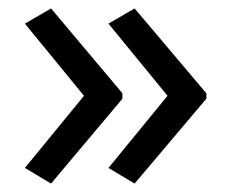

<svg xmlns="http://www.w3.org/2000/svg" viewBox="-20 -491 549 455"><path d="M469 -257 299 -56 237 -93 377 -264 237 -435 299 -471 469 -270ZM270 -257 101 -56 39 -93 179 -264 39 -435 101 -471 270 -270Z"/></svg>

Font: Noto Sans Old Hungarian
Style: Regular
Weight: 400
Designer: Monotype Design Team
Foundry: Monotype Imaging Inc.
Version: Version 2.005; ttfautohint (v1.8.4.7-5d5b)